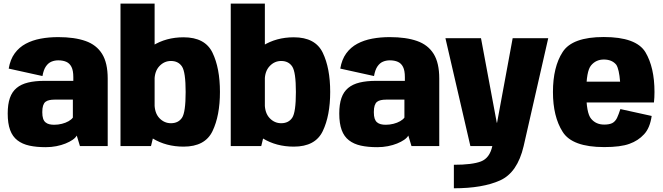

<svg xmlns="http://www.w3.org/2000/svg" viewBox="-20 -805 3656 1058"><path d="M232 6Q263 6 290.8 0.5Q318.5 -5 341.2 -14.2Q364 -23.5 380 -34.5Q396 -45.5 403 -58L420.5 0H573.5V-372Q573.5 -458.5 542.5 -508.2Q511.5 -558 451 -579.2Q390.5 -600.5 300.5 -600.5Q249.5 -600.5 204 -592Q158.5 -583.5 122 -564Q85.5 -544.5 61 -511Q36.5 -477.5 28 -427L214 -386Q220 -420.5 233 -439.2Q246 -458 263.5 -465.2Q281 -472.5 301 -472.5Q327 -472.5 345.5 -464.2Q364 -456 374 -436Q384 -416 384 -380V-359.5H225Q173 -359.5 134.8 -350.2Q96.5 -341 71.5 -320.2Q46.5 -299.5 34.5 -265Q22.5 -230.5 22.5 -179.5Q22.5 -124.5 35.8 -88.5Q49 -52.5 76 -31.8Q103 -11 141.8 -2.5Q180.5 6 232 6ZM278.5 -117.5Q263.5 -117.5 251.5 -120.5Q239.5 -123.5 230.8 -130.8Q222 -138 217.5 -151.5Q213 -165 213 -187Q213 -209.5 217.5 -223.2Q222 -237 230.5 -243.8Q239 -250.5 251.8 -253.2Q264.5 -256 280.5 -256H381.5V-157Q374 -146.5 358 -137.2Q342 -128 321.2 -122.8Q300.5 -117.5 278.5 -117.5Z M644 0H812L832 -82V-785H644ZM991.5 3Q1110 3 1151 -82.5Q1192 -168 1192 -298.5Q1192 -429.5 1151 -514.5Q1110 -599.5 991.5 -599.5Q895 -599.5 820.8 -553Q746.5 -506.5 746.5 -436.5L831.5 -362Q831.5 -412 858.2 -440.5Q885 -469 922 -469Q962.5 -469 982.8 -438.5Q1003 -408 1003 -298Q1003 -186 982.8 -156Q962.5 -126 922 -126Q885 -126 858.2 -154.2Q831.5 -182.5 831.5 -235L746.5 -158.5Q746.5 -88 820.8 -42.5Q895 3 991.5 3Z M1251.5 0H1419.5L1439.5 -82V-785H1251.5ZM1599 3Q1717.5 3 1758.5 -82.5Q1799.5 -168 1799.5 -298.5Q1799.5 -429.5 1758.5 -514.5Q1717.5 -599.5 1599 -599.5Q1502.5 -599.5 1428.2 -553Q1354 -506.5 1354 -436.5L1439 -362Q1439 -412 1465.8 -440.5Q1492.5 -469 1529.5 -469Q1570 -469 1590.2 -438.5Q1610.5 -408 1610.5 -298Q1610.5 -186 1590.2 -156Q1570 -126 1529.5 -126Q1492.5 -126 1465.8 -154.2Q1439 -182.5 1439 -235L1354 -158.5Q1354 -88 1428.2 -42.5Q1502.5 3 1599 3Z M2059 6Q2090 6 2117.8 0.5Q2145.5 -5 2168.2 -14.2Q2191 -23.5 2207 -34.5Q2223 -45.5 2230 -58L2247.5 0H2400.5V-372Q2400.5 -458.5 2369.5 -508.2Q2338.5 -558 2278 -579.2Q2217.5 -600.5 2127.5 -600.5Q2076.5 -600.5 2031 -592Q1985.5 -583.5 1949 -564Q1912.5 -544.5 1888 -511Q1863.5 -477.5 1855 -427L2041 -386Q2047 -420.5 2060 -439.2Q2073 -458 2090.5 -465.2Q2108 -472.5 2128 -472.5Q2154 -472.5 2172.5 -464.2Q2191 -456 2201 -436Q2211 -416 2211 -380V-359.5H2052Q2000 -359.5 1961.8 -350.2Q1923.5 -341 1898.5 -320.2Q1873.5 -299.5 1861.5 -265Q1849.5 -230.5 1849.5 -179.5Q1849.5 -124.5 1862.8 -88.5Q1876 -52.5 1903 -31.8Q1930 -11 1968.8 -2.5Q2007.5 6 2059 6ZM2105.5 -117.5Q2090.5 -117.5 2078.5 -120.5Q2066.5 -123.5 2057.8 -130.8Q2049 -138 2044.5 -151.5Q2040 -165 2040 -187Q2040 -209.5 2044.5 -223.2Q2049 -237 2057.5 -243.8Q2066 -250.5 2078.8 -253.2Q2091.5 -256 2107.5 -256H2208.5V-157Q2201 -146.5 2185 -137.2Q2169 -128 2148.2 -122.8Q2127.5 -117.5 2105.5 -117.5Z M2572 0H2865.5L3001 -594.5H2805L2719 -128.5H2717.5L2630.5 -594.5H2434.5ZM2481 232.5Q2639.5 232.5 2735.5 189.2Q2831.5 146 2865.5 0L2693 -0.5Q2678.5 66 2630.5 84.5Q2582.5 103 2481 103Z M3309.5 5.5V-118.5Q3264 -118.5 3237.5 -150.5Q3210.5 -181.5 3210.5 -297.5Q3210.5 -413 3237 -444.5Q3264 -477 3307.5 -477Q3352.5 -477 3376 -448Q3391.5 -424 3397 -355H3194.5V-240.5H3583.5Q3586.5 -266.5 3586.5 -298Q3586.5 -433.5 3536.5 -517.5Q3485.5 -601 3307 -601Q3133.5 -601 3080.5 -518.5Q3027 -436 3027 -298Q3027 -162.5 3080.5 -78.5Q3133 5.5 3309.5 5.5ZM3309.5 -118.5V5.5Q3400 5.5 3448.5 -12.5Q3496.5 -29.5 3529 -65Q3561.5 -99.5 3571 -166L3398.5 -204Q3389.5 -175.5 3380 -155Q3370 -135 3353.5 -126.5Q3337 -118.5 3309.5 -118.5Z"/></svg>

Font: Anybody SemiCondensed ExtraBold
Style: Regular
Weight: 800
Width: 4
Version: Version 1.113;gftools[0.9.25]